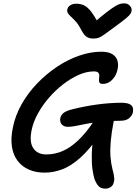

<svg xmlns="http://www.w3.org/2000/svg" viewBox="-20 -1015 810 1140"><path d="M606 105Q579 105 565 90Q551 75 540 45Q534 24 529 -10Q524 -44 525 -97Q526 -150 537 -225L572 -214Q512 -128 457.5 -79Q403 -30 350.5 -10Q298 10 245 10Q193 10 152.5 -7.5Q112 -25 85.5 -59Q59 -93 51 -142.5Q43 -192 56 -256Q70 -328 108 -395.5Q146 -463 200.5 -519.5Q255 -576 318.5 -618.5Q382 -661 450 -684.5Q518 -708 581 -708Q624 -708 647 -693.5Q670 -679 677 -656Q684 -633 679 -608Q674 -580 660.5 -559.5Q647 -539 629.5 -528Q612 -517 591 -517Q575 -517 571 -524Q567 -531 568 -542.5Q569 -554 569.5 -565Q570 -576 563.5 -583.5Q557 -591 537 -591Q494 -591 447.5 -570.5Q401 -550 355.5 -515Q310 -480 271 -435Q232 -390 205 -341Q178 -292 168 -244Q153 -171 178 -134.5Q203 -98 255 -98Q305 -98 351.5 -118Q398 -138 443.5 -181Q489 -224 535 -292Q554 -318 574.5 -328Q595 -338 623 -338Q644 -338 652 -326.5Q660 -315 655 -294Q642 -228 637.5 -176.5Q633 -125 636 -85Q639 -45 648 -9Q654 12 656 25Q658 38 658.5 47Q659 56 656 65Q653 84 639 94.5Q625 105 606 105ZM384 -262Q359 -262 346.5 -276.5Q334 -291 338 -314Q342 -332 357.5 -344.5Q373 -357 413 -367Q482 -384 553 -394Q624 -404 697 -405Q731 -405 747.5 -397.5Q764 -390 768 -377Q772 -364 769 -348Q765 -329 747 -313.5Q729 -298 695 -298Q631 -298 581 -292.5Q531 -287 494 -280Q457 -273 430.5 -267.5Q404 -262 384 -262ZM717 -995Q732 -995 742 -988.5Q752 -982 757.5 -972Q763 -962 761 -950Q760 -941 753.5 -931.5Q747 -922 726 -904.5Q705 -887 661 -855Q626 -830 605.5 -814.5Q585 -799 570 -792.5Q555 -786 536 -786Q509 -786 493.5 -797Q478 -808 464 -835Q447 -868 431 -886Q415 -904 402.5 -915Q390 -926 383.5 -936Q377 -946 380 -960Q383 -975 398 -984Q413 -993 432 -993Q458 -993 478.5 -983.5Q499 -974 519.5 -948Q540 -922 567 -872H528Q580 -917 612.5 -942Q645 -967 664.5 -978.5Q684 -990 695.5 -992.5Q707 -995 717 -995Z"/></svg>

Font: Shantell Sans Medium
Style: Italic
Weight: 500
Italic angle: -11°
Designer: Stephen Nixon, Anya Danilova, Shantell Martin
Foundry: Arrow Type
Version: Version 1.011;[c5ecc13dd]